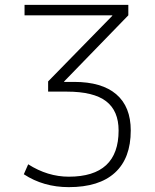

<svg xmlns="http://www.w3.org/2000/svg" viewBox="-20 -540 636 790"><path d="M81 -477V-520H508V-477L244 -205V-203H285Q399 -203 458.5 -152Q518 -101 518 -3Q518 111 453 170.5Q388 230 263 230Q159 230 78 177L96 136Q176 187 263 187Q468 187 468 -3Q468 -84 416.5 -123.5Q365 -163 255 -163H178V-205L442 -475V-477Z"/></svg>

Font: Mplus 1p Light
Style: Regular
Weight: 300
Version: Version 1.061